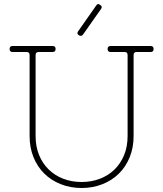

<svg xmlns="http://www.w3.org/2000/svg" viewBox="-20 -930 816 960"><path d="M388 -20Q437 -20 479 -36Q521 -52 552 -82Q583 -112 600.5 -154.5Q618 -197 618 -250V-655Q618 -670 603 -670H533Q518 -670 518 -685Q518 -700 533 -700H733Q748 -700 748 -685Q748 -670 733 -670H663Q648 -670 648 -655V-250Q648 -192 628.5 -144Q609 -96 574.5 -62Q540 -28 492 -9Q444 10 388 10Q332 10 284 -9Q236 -28 201.5 -62Q167 -96 147.5 -144Q128 -192 128 -250V-655Q128 -670 113 -670H43Q28 -670 28 -685Q28 -700 43 -700H243Q258 -700 258 -685Q258 -670 243 -670H173Q158 -670 158 -655V-250Q158 -197 175.5 -154.5Q193 -112 224 -82Q255 -52 297 -36Q339 -20 388 -20ZM460 -901Q469 -916 481 -905Q494 -898 485 -885L395 -757Q386 -746 374 -754Q362 -762 371 -774Z"/></svg>

Font: Nixie One
Style: Regular
Weight: 400
Designer: Jovanny Lemonad
Foundry: Jovanny Lemonad
Version: Version 1.000 2011 initial release